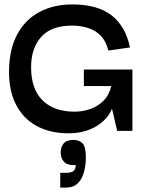

<svg xmlns="http://www.w3.org/2000/svg" viewBox="-20 -593 663 870"><path d="M290 11Q208 11 146.5 -22Q85 -55 52 -120Q19 -185 21 -278Q23 -373 59 -439Q95 -505 159.5 -539Q224 -573 307 -573Q422 -573 485.5 -523.5Q549 -474 569 -378L471 -364Q461 -406 436.5 -431Q412 -456 378 -466.5Q344 -477 307 -477Q211 -477 165.5 -424.5Q120 -372 121 -286Q121 -190 172.5 -138.5Q224 -87 318 -87Q356 -87 390.5 -99.5Q425 -112 450 -137.5Q475 -163 484 -203H360V-278H580V0H511L488 -98H486Q479 -79 463 -60Q447 -41 423 -25Q399 -9 366 1Q333 11 290 11ZM253 257V190H278Q303 190 313 182Q323 174 323 155Q286 157 270.5 140.5Q255 124 255 98Q255 74 268 57.5Q281 41 313 41Q339 41 354 56.5Q369 72 369 119Q369 157 360 188.5Q351 220 331.5 238.5Q312 257 279 257Z"/></svg>

Font: Darker Grotesque Light
Style: Bold
Weight: 700
Version: Version 1.000;gftools[0.9.28]